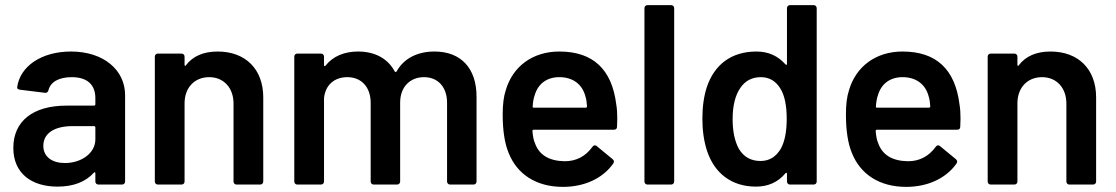

<svg xmlns="http://www.w3.org/2000/svg" viewBox="-20 -720 4355 749"><path d="M257 -519C141 -519 58 -461 47 -380V-378C47 -374 51 -371 58 -370L155 -358H158C163 -358 167 -361 169 -368C177 -400 209 -419 260 -419C321 -419 352 -389 352 -337V-313C352 -310 350 -308 347 -308H240C108 -308 32 -247 32 -143C32 -43 104 8 204 8C266 8 313 -10 346 -46C347 -47 348 -48 349 -48C350 -48 352 -48 352 -44V-12C352 -5 357 0 364 0H456C463 0 468 -5 468 -12V-349C468 -447 384 -519 257 -519ZM233 -84C184 -84 149 -108 149 -151C149 -200 192 -228 263 -228H347C350 -228 352 -226 352 -223V-176C352 -123 298 -84 233 -84Z M829 -519C774 -519 732 -501 705 -465C704 -464 704 -463 703 -463C703 -463 700 -463 700 -467V-499C700 -506 695 -511 688 -511H596C589 -511 584 -506 584 -499V-12C584 -5 589 0 596 0H688C695 0 700 -5 700 -12V-317C700 -378 739 -419 796 -419C853 -419 891 -377 891 -316V-12C891 -5 896 0 903 0H995C1002 0 1007 -5 1007 -12V-340C1007 -451 937 -519 829 -519Z M1675 -519C1611 -519 1556 -494 1527 -441C1526 -440 1524 -439 1523 -439C1522 -439 1521 -440 1520 -441C1493 -492 1442 -519 1377 -519C1324 -519 1279 -501 1250 -464C1249 -463 1248 -462 1247 -462C1247 -462 1244 -462 1244 -466V-499C1244 -506 1239 -511 1232 -511H1140C1133 -511 1128 -506 1128 -499V-12C1128 -5 1133 0 1140 0H1232C1239 0 1244 -5 1244 -12V-337C1249 -388 1284 -419 1335 -419C1390 -419 1426 -380 1426 -319V-12C1426 -5 1431 0 1438 0H1529C1536 0 1541 -5 1541 -12V-320C1541 -380 1579 -419 1634 -419C1689 -419 1724 -380 1724 -319V-12C1724 -5 1729 0 1736 0H1827C1834 0 1839 -5 1839 -12V-343C1839 -454 1778 -519 1675 -519Z M2384 -313C2367 -450 2293 -519 2162 -519C2058 -519 1980 -461 1953 -368C1945 -344 1941 -313 1941 -274C1941 -210 1949 -160 1964 -124C1997 -40 2072 9 2176 9C2260 9 2332 -24 2373 -83C2374 -86 2375 -88 2375 -90C2375 -93 2373 -96 2370 -99L2308 -150C2306 -152 2304 -153 2301 -153C2297 -153 2294 -151 2291 -147C2264 -110 2228 -91 2183 -91C2121 -92 2082 -116 2066 -164C2062 -172 2059 -187 2057 -209C2057 -212 2059 -214 2062 -214H2375C2383 -214 2387 -218 2387 -226L2388 -257C2388 -278 2387 -296 2384 -313ZM2162 -419C2215 -419 2252 -391 2264 -343C2267 -334 2269 -322 2270 -305C2270 -302 2268 -300 2265 -300H2062C2059 -300 2058 -301 2058 -303V-305C2059 -323 2062 -338 2066 -349C2079 -393 2113 -419 2162 -419Z M2598 0C2605 0 2610 -5 2610 -12V-688C2610 -695 2605 -700 2598 -700H2506C2499 -700 2494 -695 2494 -688V-12C2494 -5 2499 0 2506 0Z M3050 -471C3050 -467 3048 -467 3047 -467C3046 -467 3045 -468 3044 -469C3015 -502 2977 -519 2931 -519C2832 -519 2766 -467 2737 -379C2726 -345 2720 -304 2720 -257C2720 -211 2726 -169 2738 -132C2767 -44 2834 8 2929 8C2976 8 3015 -9 3044 -44C3045 -45 3046 -46 3047 -46C3048 -46 3050 -46 3050 -42V-12C3050 -5 3055 0 3062 0H3154C3161 0 3166 -5 3166 -12V-688C3166 -695 3161 -700 3154 -700H3062C3055 -700 3050 -695 3050 -688ZM3026 -140C3007 -108 2981 -92 2947 -92C2909 -92 2881 -108 2862 -140C2846 -170 2838 -208 2838 -255C2838 -307 2848 -348 2868 -377C2887 -405 2914 -419 2948 -419C2981 -419 3006 -404 3024 -375C3041 -348 3049 -308 3049 -256C3049 -206 3041 -167 3026 -140Z M3723 -313C3706 -450 3632 -519 3501 -519C3397 -519 3319 -461 3292 -368C3284 -344 3280 -313 3280 -274C3280 -210 3288 -160 3303 -124C3336 -40 3411 9 3515 9C3599 9 3671 -24 3712 -83C3713 -86 3714 -88 3714 -90C3714 -93 3712 -96 3709 -99L3647 -150C3645 -152 3643 -153 3640 -153C3636 -153 3633 -151 3630 -147C3603 -110 3567 -91 3522 -91C3460 -92 3421 -116 3405 -164C3401 -172 3398 -187 3396 -209C3396 -212 3398 -214 3401 -214H3714C3722 -214 3726 -218 3726 -226L3727 -257C3727 -278 3726 -296 3723 -313ZM3501 -419C3554 -419 3591 -391 3603 -343C3606 -334 3608 -322 3609 -305C3609 -302 3607 -300 3604 -300H3401C3398 -300 3397 -301 3397 -303V-305C3398 -323 3401 -338 3405 -349C3418 -393 3452 -419 3501 -419Z M4078 -519C4023 -519 3981 -501 3954 -465C3953 -464 3953 -463 3952 -463C3952 -463 3949 -463 3949 -467V-499C3949 -506 3944 -511 3937 -511H3845C3838 -511 3833 -506 3833 -499V-12C3833 -5 3838 0 3845 0H3937C3944 0 3949 -5 3949 -12V-317C3949 -378 3988 -419 4045 -419C4102 -419 4140 -377 4140 -316V-12C4140 -5 4145 0 4152 0H4244C4251 0 4256 -5 4256 -12V-340C4256 -451 4186 -519 4078 -519Z"/></svg>

Font: Barlow SemiBold Numbers
Style: Regular
Weight: 600
Designer: Jeremy Tribby
Foundry: Tribby Type
Version: Version 1.408